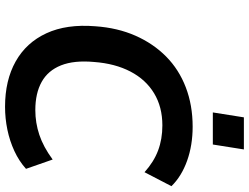

<svg xmlns="http://www.w3.org/2000/svg" viewBox="-130 -822 963 742"><g transform="rotate(90 351.0 -451.5)"><path d="M393 10Q291 10 218 -31Q145 -72 109 -150Q73 -228 82 -339Q88 -425 118.5 -494Q149 -563 199 -612.5Q249 -662 318 -688.5Q387 -715 470 -715Q542 -715 602 -693.5Q662 -672 700 -633L646 -529Q606 -565 562 -581.5Q518 -598 465 -598Q394 -598 341 -566Q288 -534 257 -474.5Q226 -415 220 -334Q213 -257 233 -206.5Q253 -156 297 -131.5Q341 -107 406 -107Q455 -107 501.5 -122.5Q548 -138 597 -174L633 -71Q603 -44 564 -26Q525 -8 481.5 1Q438 10 393 10ZM415 -793 434 -913H558L539 -793Z"/></g></svg>

Font: Nunito Sans 9pt
Style: Bold Italic
Weight: 700
Italic angle: -9°
Version: Version 3.101;gftools[0.9.27]